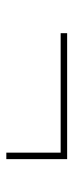

<svg xmlns="http://www.w3.org/2000/svg" viewBox="172 -564 237 622"><g transform="rotate(90 291.0 -252.5)"><path d="M474 -154V-330H87V-351H495V-154Z"/></g></svg>

Font: Display Black
Style: Regular
Weight: 900
Designer: Latin by Veronika Burian and Jose Scaglione. Greek by Irene Vlachou. Cyrillic by Vera Evstafieva.
Foundry: TypeTogether
Version: Version 3.002